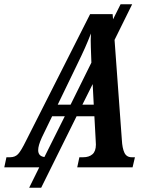

<svg xmlns="http://www.w3.org/2000/svg" viewBox="-60 -780 681 895"><path d="M-40 0 -30 -47H-13Q10 -47 24 -61.5Q38 -76 62 -125L360 -714H465L467 -690L502 -760H556L474 -594L508 -128Q510 -89 520 -68Q530 -47 554 -47H569L558 0H300L310 -47H328Q355 -47 371 -61Q387 -75 387 -106Q387 -111 386.5 -117Q386 -123 386 -127L380 -238H297L132 95H76L123 0ZM299 -478 209 -292H269L366 -488Q365 -526 363.5 -559Q362 -592 364 -624Q350 -588 336 -556.5Q322 -525 299 -478ZM324 -292H377L372 -388ZM118 -80Q118 -52 147 -48L242 -238H183L135 -139Q126 -119 122 -105Q118 -91 118 -80Z"/></svg>

Font: Noto Serif ExtraCondensed SemiBold
Style: Italic
Weight: 600
Width: 2
Italic angle: -12°
Designer: Monotype Design Team
Foundry: Monotype Imaging Inc.
Version: Version 2.013